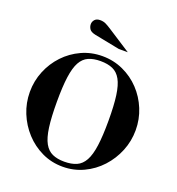

<svg xmlns="http://www.w3.org/2000/svg" viewBox="-171 -1117 1165 1267"><g transform="rotate(20 411.5 -484.0)"><path d="M411 13Q333 13 265.5 -19Q198 -51 147.5 -106Q97 -161 68.5 -231Q40 -301 40 -378Q40 -455 68.5 -524.5Q97 -594 147.5 -647.5Q198 -701 265.5 -732Q333 -763 411 -763Q489 -763 557 -732Q625 -701 675.5 -647.5Q726 -594 754.5 -524.5Q783 -455 783 -378Q783 -301 754.5 -231Q726 -161 675.5 -106Q625 -51 557 -19Q489 13 411 13ZM410 -22Q461 -22 496 -37.5Q531 -53 552.5 -92Q574 -131 583.5 -200Q593 -269 593 -376Q593 -483 583.5 -551.5Q574 -620 552.5 -658.5Q531 -697 496 -712.5Q461 -728 410 -728Q360 -728 325.5 -712.5Q291 -697 270 -659Q249 -621 239.5 -552.5Q230 -484 230 -378Q230 -269 239.5 -199.5Q249 -130 270.5 -91.5Q292 -53 326.5 -37.5Q361 -22 410 -22ZM495 -844 318 -879Q285 -886 275 -902Q265 -918 265 -935Q265 -953 277.5 -967Q290 -981 315 -981Q337 -981 354 -973Q371 -965 397 -948L558 -844Z"/></g></svg>

Font: Libre Bodoni
Style: Bold
Weight: 700
Designer: Pablo Impallari, Rodrigo Fuenzalida
Foundry: Impallari Type
Version: Version 2.005;gftools[0.9.23]